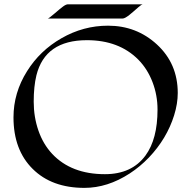

<svg xmlns="http://www.w3.org/2000/svg" viewBox="-20 -845 897 904"><path d="M816.9 -407.2Q816.9 -356.9 799.8 -302Q782.7 -247.1 752.7 -197Q722.7 -147 681.2 -103.5Q639.6 -60.1 590.8 -28.3Q486.3 39.6 377.4 39.6Q223.6 39.6 133.8 -49.8Q43.5 -139.2 43.5 -292.5Q43.5 -408.2 107.4 -509.8Q168 -606.9 269.5 -665Q372.6 -724.1 488.8 -724.1Q622.6 -724.1 718.8 -635.7Q816.9 -545.4 816.9 -407.2ZM721.7 -329.1Q721.7 -397 698 -458.7Q674.3 -520.5 630.9 -564.5Q540 -655.8 389.2 -655.8Q192.4 -655.8 151.4 -490.2Q138.7 -438 138.7 -366.2Q138.7 -294.4 160.9 -230.2Q183.1 -166 226.1 -120.1Q315.9 -24.9 474.1 -24.9Q600.6 -24.9 665 -112.8Q721.7 -189.9 721.7 -329.1ZM652.3 -824.7Q646 -823.7 632.1 -811.5Q618.2 -799.3 608.4 -790.8Q598.6 -782.2 589.4 -774.9Q567.9 -757.8 557.6 -757.8H205.1Q210 -758.3 236.6 -781.2Q263.2 -804.2 277.1 -814.5Q291 -824.7 299.8 -824.7Z"/></svg>

Font: Fondamento
Style: Regular
Weight: 400
Version: Version 1.000